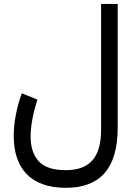

<svg xmlns="http://www.w3.org/2000/svg" viewBox="-20 -692 680 955"><path d="M565.4 -672.4H482.9V-47.9C482.9 94.2 423.8 154.3 307.1 154.3C244.1 154.3 199.7 139.6 172.9 110.4C146 81.1 132.3 40 132.3 -12.7C132.3 -71.8 147 -136.7 166 -196.8L88.4 -228C63.5 -159.2 48.3 -84.5 48.3 -15.6C48.3 137.7 125.5 242.2 307.1 242.2C475.6 242.2 565.4 148.9 565.4 -56.6Z"/></svg>

Font: Vazirmatn
Style: Regular
Weight: 400
Designer: Saber Rastikerdar
Foundry: Saber Rastikerdar
Version: Version 33.003